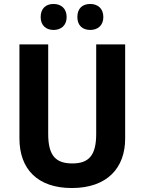

<svg xmlns="http://www.w3.org/2000/svg" viewBox="-20 -938 728 968"><path d="M185 -852C185 -809 213 -787 250 -787C287 -787 316 -809 316 -852C316 -896 287 -918 250 -918C213 -918 185 -897 185 -852ZM370 -852C370 -809 397 -787 435 -787C472 -787 501 -809 501 -852C501 -896 472 -918 435 -918C397 -918 370 -897 370 -852ZM611 -239V-714H465V-263C465 -156 429 -114 345 -114C264 -114 223 -150 223 -262V-714H78V-240C78 -85 170 10 342 10C521 10 611 -92 611 -239Z"/></svg>

Font: Noto Sans Telugu SemiCondensed
Style: Bold
Weight: 700
Width: 4
Designer: Jelle Bosma - Monotype Design Team
Foundry: Monotype Imaging Inc.
Version: Version 2.005